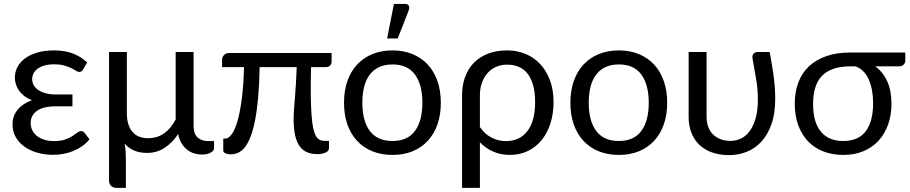

<svg xmlns="http://www.w3.org/2000/svg" viewBox="-20 -766 4542 958"><path d="M426.5 -71Q410 -50.5 389 -36Q368 -21.5 344.2 -12Q320.5 -2.5 295 2Q269.5 6.5 244.5 6.5Q203 6.5 166.5 -4Q130 -14.5 102.2 -34.2Q74.5 -54 58.5 -82Q42.5 -110 42.5 -145Q42.5 -188.5 68.5 -219.2Q94.5 -250 139.5 -266Q116 -275 99.8 -288Q83.5 -301 73.5 -316Q63.5 -331 58.8 -347.2Q54 -363.5 54 -379Q54 -405.5 66.2 -430Q78.5 -454.5 103 -473.2Q127.5 -492 164 -503.2Q200.5 -514.5 249.5 -514.5Q305.5 -514.5 346.2 -498Q387 -481.5 415 -454.5L395 -420Q389.5 -412 385.2 -409.5Q381 -407 374.5 -407Q368 -407 359 -413Q350 -419 335.8 -426Q321.5 -433 300.8 -439Q280 -445 250.5 -445Q222.5 -445 202 -439.2Q181.5 -433.5 167.8 -423.2Q154 -413 147.2 -399.5Q140.5 -386 140.5 -371Q140.5 -354.5 148.5 -340.5Q156.5 -326.5 172 -316.2Q187.5 -306 209.5 -300.2Q231.5 -294.5 259.5 -294.5H341.5V-235.5H259.5Q195.5 -235.5 164.2 -212.8Q133 -190 133 -152.5Q133 -133 141 -116.5Q149 -100 164.2 -87.8Q179.5 -75.5 201 -68.8Q222.5 -62 249.5 -62Q282.5 -62 304.5 -69.8Q326.5 -77.5 341.2 -87Q356 -96.5 365.8 -104.2Q375.5 -112 384.5 -112Q395.5 -112 401.5 -103.5Z M1048 -62V-26Q1048 -14.5 1032.2 -4.8Q1016.5 5 988 5Q967 5 947.8 -1Q928.5 -7 912.8 -19.8Q897 -32.5 885.5 -51.8Q874 -71 869 -97.5Q839 -52.5 800.5 -27.8Q762 -3 714 -3Q676.5 -3 648.8 -15Q621 -27 602 -49.5Q605.5 -28.5 606.8 -7.2Q608 14 608 32V171.5H563.5Q544.5 171.5 534.2 161.5Q524 151.5 524 133.5V-506.5H613V-200Q613 -143 639.5 -109.8Q666 -76.5 719.5 -76.5Q765 -76.5 799.2 -101Q833.5 -125.5 856.5 -170V-506.5H946V-137Q946 -98 966 -80Q986 -62 1019 -62Z M1634.5 -459.5Q1634.5 -447.5 1627.2 -439.2Q1620 -431 1605.5 -431H1532Q1531.5 -402.5 1531 -378Q1530.5 -353.5 1530.5 -328.5Q1530.5 -269 1532.5 -226.2Q1534.5 -183.5 1538.2 -154Q1542 -124.5 1548 -106.5Q1554 -88.5 1562 -79Q1570 -69.5 1580 -66.2Q1590 -63 1602.5 -63H1621.5V-27Q1621.5 -12.5 1604.8 -4.8Q1588 3 1562.5 3Q1533 3 1510.8 -7Q1488.5 -17 1474 -38Q1459.5 -59 1452.2 -92.2Q1445 -125.5 1445 -172Q1445 -194.5 1447 -220.8Q1449 -247 1451.5 -278.5Q1454 -310 1456.5 -347.8Q1459 -385.5 1460.5 -431H1275.5Q1274 -345 1268 -279Q1262 -213 1252.5 -164.8Q1243 -116.5 1230.2 -84Q1217.5 -51.5 1202.2 -32Q1187 -12.5 1169 -4.2Q1151 4 1131.5 4Q1125.5 4 1119 3Q1112.5 2 1106.8 -0.2Q1101 -2.5 1097.5 -6Q1094 -9.5 1094 -14V-74.5H1104Q1119 -74.5 1134.5 -93.8Q1150 -113 1163 -155.2Q1176 -197.5 1185.5 -265.5Q1195 -333.5 1197.5 -431H1088V-468.5Q1088 -474 1090.2 -479.8Q1092.5 -485.5 1097 -490.5Q1101.5 -495.5 1107.8 -498.5Q1114 -501.5 1122.5 -501.5H1634.5Z M1938.5 -514.5Q1994 -514.5 2038.5 -496Q2083 -477.5 2114.5 -443.5Q2146 -409.5 2162.8 -361.2Q2179.5 -313 2179.5 -253.5Q2179.5 -193.5 2162.8 -145.5Q2146 -97.5 2114.5 -63.5Q2083 -29.5 2038.5 -11.2Q1994 7 1938.5 7Q1882.5 7 1837.8 -11.2Q1793 -29.5 1761.5 -63.5Q1730 -97.5 1713.2 -145.5Q1696.5 -193.5 1696.5 -253.5Q1696.5 -313 1713.2 -361.2Q1730 -409.5 1761.5 -443.5Q1793 -477.5 1837.8 -496Q1882.5 -514.5 1938.5 -514.5ZM1938.5 -62.5Q2013.5 -62.5 2050.5 -112.8Q2087.5 -163 2087.5 -253Q2087.5 -343.5 2050.5 -394Q2013.5 -444.5 1938.5 -444.5Q1900.5 -444.5 1872.2 -431.5Q1844 -418.5 1825.2 -394Q1806.5 -369.5 1797.2 -333.8Q1788 -298 1788 -253Q1788 -163 1825.2 -112.8Q1862.5 -62.5 1938.5 -62.5ZM1911.5 -574 1945.5 -746.5H2001Q2014.5 -746.5 2019.5 -737.8Q2024.5 -729 2019.5 -714.5L1964.5 -574Z M2374.5 -132Q2400 -95.5 2433.8 -78.8Q2467.5 -62 2503.5 -62Q2574 -62 2612 -112.5Q2650 -163 2650 -256.5Q2650 -306 2639.8 -341.5Q2629.5 -377 2611.2 -399.8Q2593 -422.5 2567.2 -433Q2541.5 -443.5 2510.5 -443.5Q2482 -443.5 2457.2 -433.2Q2432.5 -423 2414.2 -403.2Q2396 -383.5 2385.2 -355Q2374.5 -326.5 2374.5 -290ZM2285.5 -290Q2285.5 -341.5 2301 -383Q2316.5 -424.5 2345.5 -453.8Q2374.5 -483 2416.2 -498.8Q2458 -514.5 2510.5 -514.5Q2558.5 -514.5 2600.8 -497.5Q2643 -480.5 2674.2 -447.5Q2705.5 -414.5 2723.8 -366.5Q2742 -318.5 2742 -256.5Q2742 -200.5 2727 -152.2Q2712 -104 2684 -68.8Q2656 -33.5 2615.2 -13.2Q2574.5 7 2523.5 7Q2478 7 2440.5 -9.8Q2403 -26.5 2374.5 -56V171.5H2285.5Z M3068 -514.5Q3123.5 -514.5 3168 -496Q3212.5 -477.5 3244 -443.5Q3275.5 -409.5 3292.2 -361.2Q3309 -313 3309 -253.5Q3309 -193.5 3292.2 -145.5Q3275.5 -97.5 3244 -63.5Q3212.5 -29.5 3168 -11.2Q3123.5 7 3068 7Q3012 7 2967.2 -11.2Q2922.5 -29.5 2891 -63.5Q2859.5 -97.5 2842.8 -145.5Q2826 -193.5 2826 -253.5Q2826 -313 2842.8 -361.2Q2859.5 -409.5 2891 -443.5Q2922.5 -477.5 2967.2 -496Q3012 -514.5 3068 -514.5ZM3068 -62.5Q3143 -62.5 3180 -112.8Q3217 -163 3217 -253Q3217 -343.5 3180 -394Q3143 -444.5 3068 -444.5Q3030 -444.5 3001.8 -431.5Q2973.5 -418.5 2954.8 -394Q2936 -369.5 2926.8 -333.8Q2917.5 -298 2917.5 -253Q2917.5 -163 2954.8 -112.8Q2992 -62.5 3068 -62.5Z M3820.5 -506.5Q3826 -475 3831 -446.2Q3836 -417.5 3839.8 -389.2Q3843.5 -361 3845.8 -332Q3848 -303 3848 -271.5Q3848 -198.5 3829 -145.5Q3810 -92.5 3778.2 -58.5Q3746.5 -24.5 3705 -8.2Q3663.5 8 3619 8Q3571 8 3533.5 -5.2Q3496 -18.5 3469.8 -43.2Q3443.5 -68 3429.8 -103.5Q3416 -139 3416 -183.5V-506.5H3505.5V-183.5Q3505.5 -155 3514 -132.5Q3522.5 -110 3538.2 -94.8Q3554 -79.5 3575.8 -71.2Q3597.5 -63 3624.5 -63Q3649 -63 3673.5 -73.2Q3698 -83.5 3717.5 -107.8Q3737 -132 3749.2 -172Q3761.5 -212 3761.5 -271.5Q3761.5 -323 3752.2 -373.8Q3743 -424.5 3734.5 -476Q3733 -492.5 3741.5 -499.5Q3750 -506.5 3759.5 -506.5Z M4222.5 -435Q4173 -435 4137.8 -422.5Q4102.5 -410 4080 -386Q4057.5 -362 4047.2 -326.8Q4037 -291.5 4037 -246Q4037 -156 4075.8 -109.2Q4114.5 -62.5 4187.5 -62.5Q4263 -62.5 4299.8 -111.2Q4336.5 -160 4336.5 -252Q4336.5 -285 4331 -315Q4325.5 -345 4314.8 -369.2Q4304 -393.5 4287.2 -410.5Q4270.5 -427.5 4248 -435ZM4497 -504V-462Q4497 -457.5 4495 -452.8Q4493 -448 4489.2 -444Q4485.5 -440 4480 -437.5Q4474.5 -435 4467.5 -435H4347Q4385.5 -407 4406.8 -360.5Q4428 -314 4428 -248.5Q4428 -192 4411.5 -145.2Q4395 -98.5 4364 -64.5Q4333 -30.5 4288.5 -11.8Q4244 7 4188 7Q4133.5 7 4088.8 -10.2Q4044 -27.5 4012.2 -60.5Q3980.5 -93.5 3963 -140.8Q3945.5 -188 3945.5 -248Q3945.5 -307.5 3963.5 -355Q3981.5 -402.5 4016.8 -435.5Q4052 -468.5 4103.8 -486.2Q4155.5 -504 4222.5 -504Z"/></svg>

Font: Lato-Regular
Style: Regular
Weight: 400
Designer: Lukasz Dziedzic with Adam Twardoch and Botio Nikoltchev
Foundry: tyPoland Lukasz Dziedzic
Version: Version 2.015; 2015-08-06; http://www.latofonts.com/